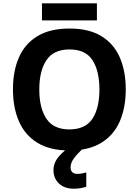

<svg xmlns="http://www.w3.org/2000/svg" viewBox="-20 -897 836 1157"><path d="M737.8 -357.9Q737.8 -247.6 701.4 -164.8Q665 -82 589.8 -36.1Q514.6 9.8 397.9 9.8Q281.7 9.8 206.3 -36.1Q130.9 -82 94.5 -165Q58.1 -248 58.1 -358.9Q58.1 -469.7 94.5 -552Q130.9 -634.3 206.5 -679.7Q282.2 -725.1 398.9 -725.1Q515.1 -725.1 590.1 -679.7Q665 -634.3 701.4 -551.8Q737.8 -469.2 737.8 -357.9ZM216.8 -357.9Q216.8 -245.6 259.8 -181.4Q302.7 -117.2 397.9 -117.2Q494.6 -117.2 536.9 -181.4Q579.1 -245.6 579.1 -357.9Q579.1 -470.2 537.1 -534.7Q495.1 -599.1 398.9 -599.1Q303.2 -599.1 260 -534.7Q216.8 -470.2 216.8 -357.9ZM564 -877V-773.9H232.9V-877ZM405.3 110.8Q405.3 131.3 416.3 141.1Q427.2 150.9 444.3 150.9Q460 150.9 475.3 147.9Q490.7 145 500 142.1V229Q484.4 233.4 466.3 236.8Q448.2 240.2 424.3 240.2Q368.2 240.2 335.2 208.7Q302.2 177.2 302.2 127.9Q302.2 84.5 334.2 46.4Q366.2 8.3 412.1 -17.1L477.1 0Q443.4 32.2 424.3 58.8Q405.3 85.4 405.3 110.8Z"/></svg>

Font: Open Sans
Style: Bold
Weight: 700
Designer: Monotype Design Team
Foundry: Monotype Imaging Inc.
Version: Version 3.000; ttfautohint (v1.8.4)